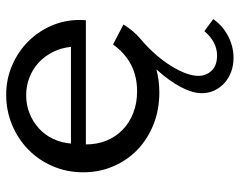

<svg xmlns="http://www.w3.org/2000/svg" viewBox="-97 -423 774 620"><g transform="rotate(-90 290.0 -113.0)"><path d="M301.4 14.5Q245.5 14.5 198.2 -4.3Q150.9 -23.2 116.6 -56.1Q82.3 -89.1 63 -134.1Q43.6 -179.1 43.6 -230.9Q43.6 -284.1 63.2 -329.5Q82.7 -375 116.8 -408.4Q150.9 -441.8 196.6 -460.9Q242.3 -480 294.1 -480Q344.5 -480 388.4 -461.1Q432.3 -442.3 465 -410Q497.7 -377.7 516.6 -334.8Q535.5 -291.8 535.5 -243.2Q535.5 -236.8 535.2 -232.3Q535 -227.7 534.5 -222.7H133.6Q133.6 -186.4 146.1 -155.9Q158.6 -125.5 181.4 -103.6Q204.1 -81.8 235.7 -69.5Q267.3 -57.3 305.5 -57.3Q353.2 -57.3 390.9 -76.8Q428.6 -96.4 456.4 -135L520.9 -101.4Q500.9 -68.2 471.8 -44.1Q445 -21.4 423.4 3.6Q401.8 28.6 386.6 53.2Q371.4 77.7 363.2 100.2Q355 122.7 355 140.5Q355 165.5 371.6 183.2Q388.2 200.9 420.9 200.9Q464.5 200.9 499.5 160L538.2 188.6Q517.3 219.1 483.6 236.6Q450 254.1 413.2 254.1Q388.2 254.1 367.3 246.1Q346.4 238.2 331.1 224.1Q315.9 210 307.5 191.6Q299.1 173.2 299.1 151.8Q299.1 121.4 318.9 83.9Q338.6 46.4 375.9 5Q340.5 14.5 301.4 14.5ZM448.6 -270.9Q445.5 -302.7 432 -329.3Q418.6 -355.9 398 -375Q377.3 -394.1 350.2 -404.8Q323.2 -415.5 292.3 -415.5Q260.9 -415.5 233.6 -404.5Q206.4 -393.6 185.5 -374.5Q164.5 -355.5 151.8 -328.9Q139.1 -302.3 136.4 -270.9Z"/></g></svg>

Font: Spartan Med
Style: Regular
Weight: 500
Designer: Matt Bailey, Mirko Velimirovic
Foundry: Matt Bailey
Version: Version 1.005